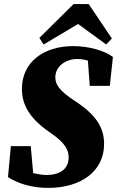

<svg xmlns="http://www.w3.org/2000/svg" viewBox="-20 -897 571 937"><path d="M19 -33C70 1 140 20 216 20C373 20 488 -60 488 -194C488 -276 448 -337 346 -404C269 -454 250 -485 250 -520C250 -572 299 -609 357 -609C376 -609 393 -606 409 -601L418 -478H516L531 -619C489 -651 411 -672 337 -672C191 -672 87 -592 87 -464C87 -392 117 -323 226 -249C301 -198 315 -163 315 -129C315 -71 271 -43 207 -43C188 -43 165 -47 142 -52L130 -184H33ZM413 -877H339L172 -712L193 -680L361 -780L498 -680L526 -709Z"/></svg>

Font: Source Serif Pro Black
Style: Italic
Weight: 900
Italic angle: -12°
Designer: Frank Grießhammer
Foundry: Adobe Systems Incorporated
Version: Version 3.001;hotconv 1.0.111;makeotfexe 2.5.65597